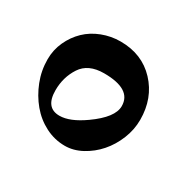

<svg xmlns="http://www.w3.org/2000/svg" viewBox="-98 -651 372 370"><g transform="rotate(30 88.5 -466.0)"><path d="M83 -352Q60 -352 39.5 -362.5Q19 -373 4 -391Q-11 -409 -20 -432Q-29 -455 -29 -480Q-29 -501 -20.5 -519.5Q-12 -538 2 -551.5Q16 -565 35.5 -572.5Q55 -580 76 -580Q124 -580 154 -548Q184 -516 184 -468Q184 -446 175.5 -425Q167 -404 153 -388Q139 -372 120.5 -362Q102 -352 83 -352ZM99 -419Q140 -448 140 -473Q140 -511 79 -511Q44 -511 29 -488Q14 -465 14 -436Q14 -397 45 -397Q68 -397 99 -419Z"/></g></svg>

Font: Shorif Bongobondhu ANSI V1
Style: Regular
Weight: 400
Designer: Shorif Uddin Shishir, Shorif art & Design, e-mail : shorifart@gmail.com, facebook : Shorif2001
Foundry: Lipighor Font Foundry
Version: Designed by Shorif Uddin Shishir | Developed by Niladri Shek